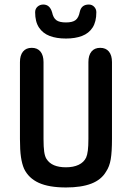

<svg xmlns="http://www.w3.org/2000/svg" viewBox="-20 -817 582 847"><path d="M474 -204V-543Q474 -573 460.5 -589.5Q447 -606 422 -606Q397 -606 383.5 -589.5Q370 -573 370 -543V-204Q370 -173 367.5 -153Q365 -133 360 -122Q350 -101 327 -90Q304 -79 271 -79Q240 -79 218.5 -88Q197 -97 185 -116Q178 -127 175 -147.5Q172 -168 172 -204V-543Q172 -573 158.5 -589.5Q145 -606 120 -606Q95 -606 81.5 -589.5Q68 -573 68 -543V-204Q68 -154 72.5 -124Q77 -94 86 -73Q106 -31 151 -10.5Q196 10 271 10Q339 10 383 -7Q427 -24 448 -60Q463 -82 468.5 -114.5Q474 -147 474 -204ZM332 -765Q327 -739 313.5 -728.5Q300 -718 271 -718Q242 -718 228.5 -728Q215 -738 210 -762Q200 -797 171 -797Q156 -797 145.5 -787.5Q135 -778 135 -763Q135 -721 152 -695.5Q169 -670 199 -658.5Q229 -647 271 -647Q312 -647 342 -658.5Q372 -670 388.5 -695.5Q405 -721 405 -763Q405 -777 395.5 -787Q386 -797 372 -797Q339 -797 332 -765Z"/></svg>

Font: Beiruti SemiBold
Style: Regular
Weight: 600
Designer: Arlette Boutros
Foundry: Boutros
Version: Version 1.41